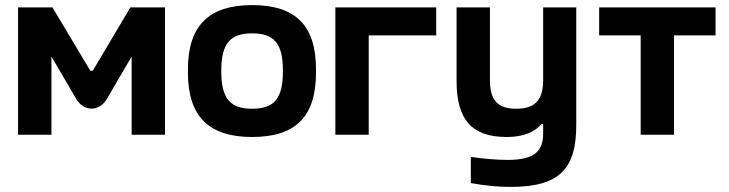

<svg xmlns="http://www.w3.org/2000/svg" viewBox="-20 -529 2864 754"><path d="M51 -500V0H182V-307L279 -141C309 -90 370 -89 400 -141L497 -307V0H628V-500H492L346 -254C344 -250 336 -249 333 -254L186 -500Z M718 -256V-244C718 -70 802 9 970 9C1140 9 1221 -70 1221 -244V-256C1221 -430 1140 -509 970 -509C802 -509 718 -430 718 -256ZM849 -248V-252C849 -359 885 -398 970 -398C1056 -398 1091 -359 1091 -252V-248C1091 -141 1056 -102 970 -102C885 -102 849 -141 849 -248Z M1297 0H1428V-390H1693V-500H1297Z M2243 -37V-500H2113V-215C2113 -137 2082 -102 2007 -102C1933 -102 1904 -137 1904 -215V-500H1773V-211C1773 -59 1833 9 1970 9C2038 9 2079 -11 2107 -42H2113V-5C2113 64 2080 99 1974 99C1930 99 1872 94 1829 87V190C1890 201 1937 205 1986 205C2179 205 2243 132 2243 -37Z M2496 0H2627V-390H2790V-500H2333V-390H2496Z"/></svg>

Font: LT Wave Alt Bold
Style: Regular
Weight: 700
Designer: Daniel Lyons
Version: Version 2.5 (Glyphs App)